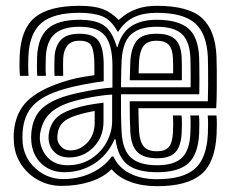

<svg xmlns="http://www.w3.org/2000/svg" viewBox="-20 -630 795 660"><path d="M520.2 -86Q474.2 -86 452.8 -106.9Q431.2 -127.8 428 -175.8Q427 -191 426.4 -221.1Q425.8 -251.2 425.8 -282H694.5Q695.2 -307 695.4 -339.6Q695.5 -372.2 695.2 -399.2Q695 -426.2 694.5 -434.5Q690.5 -515.8 649.6 -550.9Q608.8 -586 518.2 -586Q473.2 -586 440.9 -571Q408.5 -556 387 -521.5H384Q361.8 -562 331.4 -574Q301 -586 253.5 -586Q163.2 -586 122 -550.6Q80.8 -515.2 77.5 -434.8Q77 -419.5 76.9 -402.8Q76.8 -386 78.2 -369.2H48.5Q47 -387 46.9 -401.4Q46.8 -415.8 47.5 -436Q51.2 -530.2 99.9 -570.1Q148.5 -610 253.5 -610Q303.5 -610 333.1 -598.9Q362.8 -587.8 387 -562H389Q417.5 -587.8 448.9 -598.9Q480.2 -610 518.2 -610Q629.2 -610 674.9 -567.5Q720.5 -525 724.2 -436Q725 -420.8 725.2 -388.1Q725.5 -355.5 725.1 -319.5Q724.8 -283.5 723.2 -258H455.8Q456.5 -203 458 -178.5Q460.2 -144.2 473.6 -127.1Q487 -110 520.2 -110Q547.8 -110 560.4 -125.1Q573 -140.2 574.5 -175Q575.2 -190.5 575.4 -202.2Q575.5 -214 574.2 -233H604.2Q605.5 -217.2 605.4 -203.6Q605.2 -190 604.5 -173.5Q602.2 -126.8 582.8 -106.4Q563.2 -86 520.2 -86ZM520.2 -38Q451.5 -38 418.2 -64.4Q385 -90.8 377 -151.5H374.2Q349 -95.8 302.9 -66.8Q256.8 -37.8 200.8 -38Q154 -38.2 123 -67Q92 -95.8 87.8 -142.2Q86.2 -159 87.8 -174.5Q93 -227.5 123.1 -256Q153.2 -284.5 210.5 -301Q229 -306.5 256.8 -312.4Q284.5 -318.2 313.9 -322.9Q343.2 -327.5 366.5 -329V-404Q366.5 -474.8 341.5 -506.4Q316.5 -538 253.5 -538Q196.2 -538 168 -513.2Q139.8 -488.5 137.5 -433.5Q137 -419 136.8 -403Q136.5 -387 137.8 -369.2H108Q106.8 -388.5 106.9 -404.4Q107 -420.2 107.5 -434Q110.2 -501.2 144.6 -531.6Q179 -562 253.5 -562Q308.5 -562 337 -542.8Q365.5 -523.5 381.8 -467.8H383.8Q397.5 -518.2 431.5 -540.1Q465.5 -562 518.2 -562Q591.8 -562 626.6 -532.8Q661.5 -503.5 664.5 -433.2Q664.8 -426.8 665.1 -405.9Q665.5 -385 665.5 -358Q665.5 -331 665 -306H395.8Q395.5 -269 396.1 -232.4Q396.8 -195.8 398.2 -172.8Q402 -113.8 430.6 -87.9Q459.2 -62 520.2 -62Q578.5 -62 605.2 -87.6Q632 -113.2 634.5 -172.5Q635 -186.5 635.2 -202.1Q635.5 -217.8 634.2 -233H664Q665.2 -220.8 665.2 -204Q665.2 -187.2 664.5 -170.8Q661.2 -99.8 627.6 -68.9Q594 -38 520.2 -38ZM395.8 -330H635.2Q635.5 -350.5 635.4 -372.4Q635.2 -394.2 635 -410.9Q634.8 -427.5 634.5 -432Q631.8 -488.8 604.8 -513.4Q577.8 -538 518.2 -538Q461.8 -538 432.2 -513.2Q402.8 -488.5 398.2 -425Q397.2 -409 396.8 -384.8Q396.2 -360.5 395.8 -330ZM191.8 9Q149 9 113.1 -10.1Q77.2 -29.2 54.5 -62.2Q31.8 -95.2 28 -137Q26 -160 28 -180Q34.5 -243.5 73 -281.9Q111.5 -320.2 191.2 -346.8Q219.5 -356.2 244.1 -361.5Q268.8 -366.8 304.5 -371.5V-404.2Q304.5 -451.8 295.1 -470.9Q285.8 -490 253.5 -490Q224.8 -490 211.6 -473.4Q198.5 -456.8 197.2 -429.5Q197 -424.2 196.8 -406Q196.5 -387.8 197.2 -369.2H167.5Q166.5 -391.5 166.9 -406.9Q167.2 -422.2 167.5 -432.8Q169 -470.2 188.6 -492.1Q208.2 -514 253.5 -514Q301.2 -514 318.9 -488.9Q336.5 -463.8 336.5 -404.5V-350.8Q303.2 -346.5 267.4 -339.6Q231.5 -332.8 201 -324Q128.8 -303.2 95.4 -269.1Q62 -235 57.8 -177.2Q57.2 -169.8 57.1 -158.8Q57 -147.8 57.8 -139.8Q61 -104.5 80.2 -76.1Q99.5 -47.8 130.1 -31.1Q160.8 -14.5 197.5 -14.5Q249.2 -14.5 293.4 -35Q337.5 -55.5 364 -91.8H370Q387 -54.2 426 -34.1Q465 -14 520.2 -14Q608 -14 649.2 -49.4Q690.5 -84.8 694.5 -169.5Q695 -182.8 695.2 -201Q695.5 -219.2 694 -233H724Q725.5 -221 725.4 -201.8Q725.2 -182.5 724.5 -168.2Q719.8 -70.8 671.2 -30.4Q622.8 10 520.2 10Q468.5 10 428 -4.9Q387.5 -19.8 364.5 -47.5H362.5Q335.2 -20.2 290.2 -5.6Q245.2 9 191.8 9ZM605.2 -354H426Q426.2 -363 426.6 -377.4Q427 -391.8 427.5 -404.6Q428 -417.5 428.2 -422.2Q431.5 -467 450.5 -490.5Q469.5 -514 518.2 -514Q562.2 -514 582.5 -494.6Q602.8 -475.2 604.5 -430.5Q604.8 -423.8 605.1 -405.6Q605.5 -387.5 605.2 -354ZM456.5 -378H575.2Q575.2 -393.2 575.1 -407.6Q575 -422 574.5 -429.8Q573 -462 560 -476Q547 -490 518.2 -490Q488.8 -490 474.8 -473.8Q460.8 -457.5 458 -419.8Q457.8 -414.2 457.2 -402.6Q456.8 -391 456.5 -378ZM212 -62Q258.2 -62 292.8 -84.1Q327.2 -106.2 346.4 -141.2Q365.5 -176.2 365.5 -214.8V-305Q332.2 -303 289.6 -295Q247 -287 220 -278Q171.2 -261.8 147.6 -236.2Q124 -210.8 117.5 -168.2Q116.8 -163.5 116.9 -155.9Q117 -148.2 117.5 -144.8Q123.2 -107.8 147.8 -84.9Q172.2 -62 212 -62ZM217.8 -88.8Q186.8 -88.8 168.5 -105.9Q150.2 -123 147.5 -147.2Q146.2 -158.8 147.5 -168Q151.8 -200.5 170.6 -221.2Q189.5 -242 229.2 -255Q256.5 -264 280.6 -268.6Q304.8 -273.2 335.8 -277V-212Q335.8 -158.5 301.1 -123.6Q266.5 -88.8 217.8 -88.8ZM222.2 -113Q254.8 -113 280.1 -139.6Q305.5 -166.2 305.5 -209.2V-248.5Q289.8 -246 273 -241.9Q256.2 -237.8 238.5 -232Q208.2 -222 194 -206.8Q179.8 -191.5 177.5 -166.2Q176.8 -159.2 177 -155.8Q177.2 -152.2 177.5 -149.5Q179.2 -137.5 190.8 -125.2Q202.2 -113 222.2 -113Z"/></svg>

Font: Big Shoulders Inline Text Black
Style: Regular
Weight: 900
Designer: Patric King
Foundry: XO Type Co
Version: Version 1.000